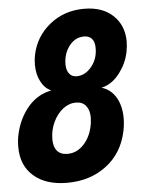

<svg xmlns="http://www.w3.org/2000/svg" viewBox="-52 -742 593 793"><g transform="rotate(-5 245.0 -345.0)"><path d="M6 -154Q6 -183 11 -205Q24 -267 60.5 -313Q97 -359 150 -373L162 -376Q136 -387 120 -417Q104 -447 104 -487Q104 -509 108 -528Q124 -604 184 -652Q244 -700 326 -700Q402 -700 446 -658.5Q490 -617 490 -550Q490 -531 485 -504Q475 -459 446.5 -421.5Q418 -384 381 -372L370 -369Q409 -357 429.5 -321.5Q450 -286 450 -236Q450 -210 444 -181Q425 -92 357.5 -41Q290 10 195 10Q107 10 56.5 -34Q6 -78 6 -154ZM360 -534Q360 -559 349 -572.5Q338 -586 316 -586Q279 -586 254.5 -554Q230 -522 230 -478Q230 -454 241 -439.5Q252 -425 272 -425Q307 -425 333.5 -457Q360 -489 360 -534ZM313 -226Q315 -244 315 -250Q315 -281 300.5 -299Q286 -317 259 -317Q230 -317 205 -297.5Q180 -278 164.5 -245Q149 -212 149 -174Q149 -143 163.5 -126Q178 -109 207 -109Q246 -109 275.5 -141.5Q305 -174 313 -226Z"/></g></svg>

Font: Decalotype
Style: Bold Italic
Weight: 700
Italic angle: -12°
Designer: Alfredo Marco Pradil
Foundry: Alfredo Marco Pradil
Version: Version 1.0